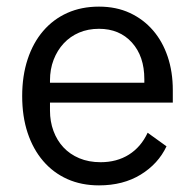

<svg xmlns="http://www.w3.org/2000/svg" viewBox="-20 -548 589 580"><path d="M279 12Q226 12 183.5 -7Q141 -26 110.5 -61.5Q80 -97 63.5 -146.5Q47 -196 47 -258Q47 -319 63.5 -369Q80 -419 110.5 -454.5Q141 -490 183.5 -509Q226 -528 279 -528Q331 -528 372 -509Q413 -490 442 -456.5Q471 -423 486.5 -377Q502 -331 502 -276V-238H131V-214Q131 -181 141.5 -152.5Q152 -124 171.5 -103Q191 -82 219.5 -70Q248 -58 284 -58Q333 -58 369.5 -81Q406 -104 426 -147L483 -106Q458 -53 405 -20.5Q352 12 279 12ZM279 -461Q246 -461 219 -449.5Q192 -438 172.5 -417Q153 -396 142 -367.5Q131 -339 131 -305V-298H416V-309Q416 -378 378.5 -419.5Q341 -461 279 -461Z"/></svg>

Font: IBMPlexSans
Style: Regular
Weight: 400
Designer: Mike Abbink, Paul van der Laan, Pieter van Rosmalen
Foundry: Bold Monday
Version: Version 3.1